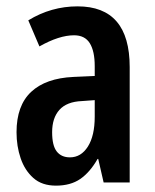

<svg xmlns="http://www.w3.org/2000/svg" viewBox="-20 -574 489 604"><path d="M224 -554Q388 -554 388 -363V0H306L289 -74H287Q263 -32 232.5 -11Q202 10 156 10Q112 10 85 -14Q58 -38 45 -76Q32 -114 32 -158Q32 -242 78 -285Q124 -328 211 -332L278 -335V-366Q278 -413 262.5 -438Q247 -463 213 -463Q166 -463 104 -428L69 -510Q141 -554 224 -554ZM237 -256Q190 -254 167 -228.5Q144 -203 144 -158Q144 -116 158.5 -97.5Q173 -79 200 -79Q235 -79 256.5 -113Q278 -147 278 -207V-259Z"/></svg>

Font: Noto Sans Malayalam ExtraCondensed SemiBold
Style: Regular
Weight: 600
Width: 2
Designer: Jelle Bosma - Monotype Design Team
Foundry: Monotype Imaging Inc.
Version: Version 2.104; ttfautohint (v1.8.4.7-5d5b)